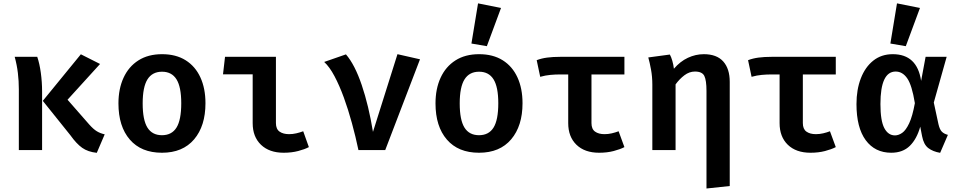

<svg xmlns="http://www.w3.org/2000/svg" viewBox="-20 -874 5578 1118"><path d="M450.8 -557.9 562.6 -501.5 373.3 -293.3 499.5 -149.2Q524.1 -121.5 544.1 -109.5Q564.1 -97.4 589.7 -91.8L543.6 15.9Q491.8 10.3 458.5 -13.3Q425.1 -36.9 389.7 -86.7L229.2 -286.7ZM196.9 -543.1Q210.3 -504.1 217.7 -450.3Q225.1 -396.4 225.1 -341V0H89.7V-354.4Q89.7 -402.1 84.1 -449Q78.5 -495.9 65.6 -543.1Z M923.6 -558.5Q1004.6 -558.5 1061 -523.1Q1117.4 -487.7 1146.9 -423.3Q1176.4 -359 1176.4 -272.8Q1176.4 -140.5 1110.3 -62.6Q1044.1 15.4 923.1 15.4Q802.1 15.4 735.9 -61.3Q669.7 -137.9 669.7 -271.8Q669.7 -356.9 699.5 -421.5Q729.2 -486.2 785.9 -522.3Q842.6 -558.5 923.6 -558.5ZM923.6 -456.4Q866.7 -456.4 838.7 -411.8Q810.8 -367.2 810.8 -271.8Q810.8 -175.4 838.5 -131Q866.2 -86.7 923.1 -86.7Q980 -86.7 1007.7 -131Q1035.4 -175.4 1035.4 -272.8Q1035.4 -367.7 1007.7 -412.1Q980 -456.4 923.6 -456.4Z M1451.3 -441H1278.5L1290.3 -543.1H1586.7V-157.4Q1586.7 -122.6 1607.7 -107.7Q1628.7 -92.8 1663.6 -92.8Q1684.6 -92.8 1705.6 -97.7Q1726.7 -102.6 1745.6 -109.7L1778.5 -17.4Q1754.4 -4.6 1716.2 5.4Q1677.9 15.4 1631.8 15.4Q1548.2 15.4 1499.7 -31Q1451.3 -77.4 1451.3 -156.9Z M2067.2 0Q2050.8 -78.5 2029.2 -157.2Q2007.7 -235.9 1982.1 -306.2Q1956.4 -376.4 1927.7 -430.5Q1899 -484.6 1867.7 -513.3L1994.4 -557.4Q2046.2 -497.4 2086.4 -378.7Q2126.7 -260 2151.8 -106.2L2294.4 -558.5L2425.6 -528.7L2223.1 0Z M2769.7 -558.5Q2850.8 -558.5 2907.2 -523.1Q2963.6 -487.7 2993.1 -423.3Q3022.6 -359 3022.6 -272.8Q3022.6 -140.5 2956.4 -62.6Q2890.3 15.4 2769.2 15.4Q2648.2 15.4 2582.1 -61.3Q2515.9 -137.9 2515.9 -271.8Q2515.9 -356.9 2545.6 -421.5Q2575.4 -486.2 2632.1 -522.3Q2688.7 -558.5 2769.7 -558.5ZM2769.7 -456.4Q2712.8 -456.4 2684.9 -411.8Q2656.9 -367.2 2656.9 -271.8Q2656.9 -175.4 2684.6 -131Q2712.3 -86.7 2769.2 -86.7Q2826.2 -86.7 2853.8 -131Q2881.5 -175.4 2881.5 -272.8Q2881.5 -367.7 2853.8 -412.1Q2826.2 -456.4 2769.7 -456.4ZM2763.6 -854.4 2897.4 -827.7 2814.9 -605.1 2725.1 -620.5Z M3615.9 -543.1V-440.5H3424.1V-157.4Q3424.1 -122.6 3444.9 -107.7Q3465.6 -92.8 3500 -92.8Q3521.5 -92.8 3542.6 -97.7Q3563.6 -102.6 3582.1 -109.7L3615.9 -17.4Q3591.3 -4.6 3553.3 5.4Q3515.4 15.4 3468.7 15.4Q3384.6 15.4 3336.7 -31Q3288.7 -77.4 3288.7 -156.9V-440.5H3241Q3213.3 -440.5 3184.9 -437.9Q3156.4 -435.4 3125.6 -426.7L3105.1 -523.6Q3133.3 -534.4 3166.4 -538.7Q3199.5 -543.1 3242.6 -543.1Z M4078.5 -558.5Q4153.3 -558.5 4191.3 -516.2Q4229.2 -473.8 4229.2 -397.4V209.2L4093.8 223.6V-344.6Q4093.8 -406.2 4081.3 -431.8Q4068.7 -457.4 4026.7 -457.4Q3993.8 -457.4 3965.1 -435.6Q3936.4 -413.8 3913.8 -382.6V0H3778.5V-381.5Q3778.5 -427.2 3770.8 -469Q3763.1 -510.8 3754.9 -539.5L3880.5 -556.4Q3888.2 -543.1 3894.9 -519.7Q3901.5 -496.4 3904.1 -473.8Q3940.5 -516.4 3985.4 -537.4Q4030.3 -558.5 4078.5 -558.5Z M4846.7 -543.1V-440.5H4654.9V-157.4Q4654.9 -122.6 4675.6 -107.7Q4696.4 -92.8 4730.8 -92.8Q4752.3 -92.8 4773.3 -97.7Q4794.4 -102.6 4812.8 -109.7L4846.7 -17.4Q4822.1 -4.6 4784.1 5.4Q4746.2 15.4 4699.5 15.4Q4615.4 15.4 4567.4 -31Q4519.5 -77.4 4519.5 -156.9V-440.5H4471.8Q4444.1 -440.5 4415.6 -437.9Q4387.2 -435.4 4356.4 -426.7L4335.9 -523.6Q4364.1 -534.4 4397.2 -538.7Q4430.3 -543.1 4473.3 -543.1Z M5178.5 -558.5Q5320.5 -558.5 5343.6 -403.1L5369.7 -543.1H5492.3L5417.4 -276.9L5444.6 -150.8Q5451.8 -119.5 5464.6 -106.9Q5477.4 -94.4 5499.5 -88.7L5454.4 15.9Q5412.3 8.7 5385.4 -11.8Q5358.5 -32.3 5349.2 -81L5338.5 -136.4Q5318.5 -64.6 5277.7 -24.6Q5236.9 15.4 5169.7 15.4Q5074.9 15.4 5021 -57.7Q4967.2 -130.8 4967.2 -268.2Q4967.2 -352.3 4992.6 -417.9Q5017.9 -483.6 5065.1 -521Q5112.3 -558.5 5178.5 -558.5ZM5195.4 -457.4Q5106.7 -457.4 5106.7 -268.2Q5106.7 -170.8 5129.2 -128.2Q5151.8 -85.6 5191.3 -85.6Q5212.3 -85.6 5233.6 -100.5Q5254.9 -115.4 5274.1 -156.2Q5293.3 -196.9 5307.2 -273.3Q5290.3 -377.9 5262.8 -417.7Q5235.4 -457.4 5195.4 -457.4ZM5203.1 -854.4 5336.9 -827.7 5254.4 -605.1 5164.6 -620.5Z"/></svg>

Font: Fira Code SemiBold
Style: Regular
Weight: 600
Designer: Carrois Corporate, Edenspiekermann AG, Nikita Prokopov
Foundry: Carrois Corporate, Edenspiekermann AG, Nikita Prokopov
Version: Version 6.002